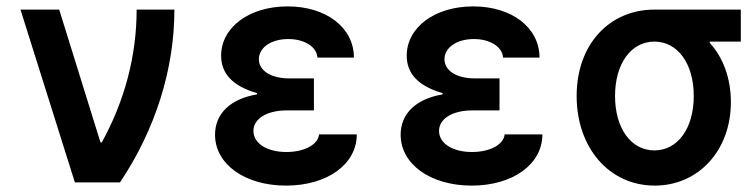

<svg xmlns="http://www.w3.org/2000/svg" viewBox="-20 -570 2360 600"><path d="M214 0H355C466 -166 525 -354 525 -540H407C407 -397 370 -255 298 -125H294L165 -540H44Z M972 -390H1086C1086 -484 999 -550 879 -550C758 -550 671 -484 671 -396C671 -340 707 -301 783 -279V-275C700 -261 652 -215 652 -149C652 -57 745 10 874 10C1003 10 1095 -57 1095 -150H977C974 -118 931 -95 875 -95C814 -95 772 -122 772 -161C772 -199 814 -225 876 -225H961V-325H884C827 -325 789 -349 789 -385C789 -421 827 -448 881 -448C931 -448 970 -424 972 -390Z M1552 -390H1666C1666 -484 1579 -550 1459 -550C1338 -550 1251 -484 1251 -396C1251 -340 1287 -301 1363 -279V-275C1280 -261 1232 -215 1232 -149C1232 -57 1325 10 1454 10C1583 10 1675 -57 1675 -150H1557C1554 -118 1511 -95 1455 -95C1394 -95 1352 -122 1352 -161C1352 -199 1394 -225 1456 -225H1541V-325H1464C1407 -325 1369 -349 1369 -385C1369 -421 1407 -448 1461 -448C1511 -448 1550 -424 1552 -390Z M2025 -100C1952 -100 1902 -169 1902 -270C1902 -371 1952 -440 2025 -440C2098 -440 2148 -371 2148 -270C2148 -169 2098 -100 2025 -100ZM2026 10C2162 10 2264 -99 2264 -251C2264 -325 2240 -390 2198 -436V-440H2295V-540H2025C1885 -540 1782 -432 1782 -270C1782 -108 1884 10 2026 10Z"/></svg>

Font: CommitMono-dimboump
Style: Bold
Weight: 700
Monospace: yes
Designer: Eigil Nikolajsen
Foundry: Eigil Nikolajsen
Version: Version 1.143